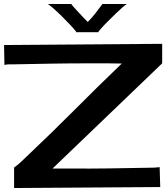

<svg xmlns="http://www.w3.org/2000/svg" viewBox="-40 -947 849 970"><path d="M225.6 -95.7H313.5Q414.1 -94.7 512.2 -96.2Q610.4 -97.7 710.9 -99.6Q724.6 -99.6 738.8 -100.1Q752.9 -100.6 766.6 -102.5L769.5 -2L31.2 2.9V-100.6Q50.8 -114.3 66.9 -129.9Q83 -145.5 99.6 -161.1Q221.7 -276.4 338.4 -393.6Q455.1 -510.7 575.2 -626L504.9 -627H403.3Q311.5 -627 221.2 -625.5Q130.9 -624 39.1 -622.1Q25.4 -622.1 10.7 -622.1Q-3.9 -622.1 -17.6 -619.1L-19.5 -719.7L779.3 -725.6V-627ZM320.3 -926.8Q321.3 -923.8 333 -910.6Q344.7 -897.5 358.9 -882.3Q373 -867.2 386.2 -853.5Q399.4 -839.8 403.3 -835.9Q424.8 -857.4 442.4 -880.4Q460 -903.3 477.5 -926.8H600.6Q593.8 -922.9 578.1 -909.2Q562.5 -895.5 545.4 -878.9Q528.3 -862.3 512.7 -846.7Q497.1 -831.1 490.2 -824.2Q488.3 -822.3 482.9 -816.4Q477.5 -810.5 471.7 -804.2Q465.8 -797.9 460.9 -791.5Q456.1 -785.2 457 -784.2H344.7Q345.7 -786.1 342.8 -789.6Q339.8 -793 338.9 -793.9Q333 -801.8 313.5 -822.8Q293.9 -843.8 271.5 -865.7Q249 -887.7 228.5 -905.8Q208 -923.8 201.2 -926.8Z"/></svg>

Font: Cherry Cream Soda
Style: Regular
Weight: 400
Designer: Font Diner, Inc
Foundry: Font Diner, Inc
Version: Version 1.000